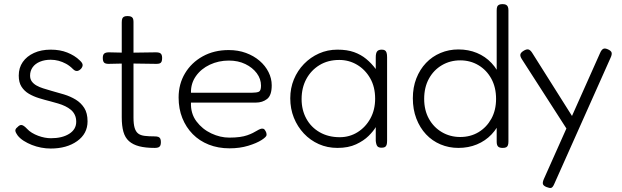

<svg xmlns="http://www.w3.org/2000/svg" viewBox="-20 -707 3019 932"><path d="M226 14Q203 14 179.5 9.5Q156 5 134.5 -3.5Q113 -12 95 -23.5Q77 -35 66 -49Q59 -59 56 -66Q53 -73 55.5 -79Q58 -85 65 -90Q76 -102 86 -100Q96 -98 112 -81Q121 -71 135 -62.5Q149 -54 165 -48Q181 -42 197 -39Q213 -36 227 -36Q282 -36 316 -57.5Q350 -79 350 -116Q350 -135 343 -149.5Q336 -164 324 -174Q312 -184 296.5 -191.5Q281 -199 262.5 -204.5Q244 -210 225 -215Q197 -222 169.5 -230.5Q142 -239 120 -252Q98 -265 84.5 -286Q71 -307 71 -340Q71 -378 90.5 -406Q110 -434 145 -450Q180 -466 226 -466Q249 -466 269 -462.5Q289 -459 306.5 -452Q324 -445 339.5 -435.5Q355 -426 368 -413Q380 -402 381 -393Q382 -384 374 -374Q365 -364 355 -362.5Q345 -361 334 -372Q318 -388 300.5 -397.5Q283 -407 264.5 -412Q246 -417 226 -417Q197 -417 174 -407.5Q151 -398 138.5 -380.5Q126 -363 126 -340Q126 -323 134.5 -311.5Q143 -300 157 -292Q171 -284 190 -278Q209 -272 230 -266Q260 -258 291 -248.5Q322 -239 347.5 -223.5Q373 -208 389 -183Q405 -158 405 -118Q405 -58 354.5 -22Q304 14 226 14Z M731 11Q686 11 655.5 3Q625 -5 606 -22Q587 -39 579 -67.5Q571 -96 571 -138V-598Q571 -610 573.5 -616.5Q576 -623 582 -626Q588 -629 598 -629Q609 -629 615.5 -626.5Q622 -624 625 -618Q628 -612 628 -601V-136Q628 -105 633.5 -86.5Q639 -68 650.5 -59Q662 -50 682 -47.5Q702 -45 730 -45Q742 -45 748.5 -42.5Q755 -40 758 -34Q761 -28 761 -17Q761 -6 758 0Q755 6 748.5 8.5Q742 11 731 11ZM509 -453 598 -451 737 -453Q748 -453 754.5 -450.5Q761 -448 764 -442Q767 -436 767 -426Q767 -415 764.5 -408.5Q762 -402 756 -399.5Q750 -397 739 -397L598 -399L507 -397Q491 -397 485 -403.5Q479 -410 479 -426Q479 -441 486 -447Q493 -453 509 -453Z M1094 13Q1039 13 993.5 -5Q948 -23 915.5 -56Q883 -89 865 -134Q847 -179 847 -234Q847 -299 878 -351Q909 -403 964 -433.5Q1019 -464 1090 -464Q1136 -464 1174 -450Q1212 -436 1240 -412Q1268 -388 1283.5 -357Q1299 -326 1299 -293Q1299 -244 1276.5 -226.5Q1254 -209 1222 -209H907Q905 -156 933.5 -118Q962 -80 1005.5 -59.5Q1049 -39 1093 -39Q1122 -39 1143.5 -42Q1165 -45 1180.5 -50.5Q1196 -56 1207 -61.5Q1218 -67 1227 -72.5Q1236 -78 1244 -81Q1249 -83 1255.5 -82.5Q1262 -82 1265 -77Q1270 -70 1272 -64.5Q1274 -59 1274 -52Q1274 -43 1250 -27.5Q1226 -12 1185 0.5Q1144 13 1094 13ZM907 -257H1205Q1225 -257 1236 -261.5Q1247 -266 1247 -291Q1247 -324 1226.5 -351.5Q1206 -379 1171 -396Q1136 -413 1091 -413Q1041 -413 998.5 -393Q956 -373 931 -337.5Q906 -302 907 -257Z M1832 10Q1818 10 1812 3Q1806 -4 1804 -23V-90Q1793 -71 1769.5 -47.5Q1746 -24 1708.5 -6.5Q1671 11 1618 11Q1569 11 1527.5 -7.5Q1486 -26 1455 -59Q1424 -92 1406.5 -135.5Q1389 -179 1389 -230Q1389 -279 1406.5 -321.5Q1424 -364 1455.5 -396.5Q1487 -429 1528.5 -447.5Q1570 -466 1618 -466Q1665 -466 1698.5 -454Q1732 -442 1757.5 -421Q1783 -400 1804 -372V-429Q1804 -449 1810.5 -457.5Q1817 -466 1833 -466Q1843 -466 1848.5 -462.5Q1854 -459 1856.5 -451Q1859 -443 1859 -429V-23Q1859 -11 1856.5 -3.5Q1854 4 1848 7Q1842 10 1832 10ZM1629 -41Q1677 -41 1716 -65.5Q1755 -90 1778 -132Q1801 -174 1801 -228Q1801 -285 1777 -327Q1753 -369 1713.5 -392.5Q1674 -416 1627 -416Q1572 -416 1531 -391Q1490 -366 1467 -323.5Q1444 -281 1444 -226Q1444 -173 1467 -131Q1490 -89 1532 -65Q1574 -41 1629 -41Z M2205 11Q2159 11 2118.5 -6Q2078 -23 2048 -55Q2018 -87 2001 -131.5Q1984 -176 1984 -230Q1984 -283 2001 -326.5Q2018 -370 2048 -401.5Q2078 -433 2118.5 -450Q2159 -467 2205 -467Q2254 -467 2295 -450Q2336 -433 2366 -401Q2396 -369 2412.5 -325Q2429 -281 2429 -227Q2429 -173 2412.5 -129.5Q2396 -86 2366 -54.5Q2336 -23 2295 -6Q2254 11 2205 11ZM2214 -42Q2264 -42 2303 -65.5Q2342 -89 2365 -130.5Q2388 -172 2388 -227Q2388 -283 2365 -325Q2342 -367 2302.5 -390.5Q2263 -414 2214 -414Q2165 -414 2125 -390.5Q2085 -367 2062 -325Q2039 -283 2039 -227Q2039 -172 2062 -130.5Q2085 -89 2125 -65.5Q2165 -42 2214 -42ZM2420 11Q2404 11 2397.5 4Q2391 -3 2391 -19V-656Q2391 -668 2393.5 -674.5Q2396 -681 2402.5 -684Q2409 -687 2419 -687Q2430 -687 2436 -684Q2442 -681 2445 -674.5Q2448 -668 2448 -657V-20Q2448 -9 2445.5 -2Q2443 5 2437 8Q2431 11 2420 11Z M2633 201Q2618 195 2615.5 186.5Q2613 178 2620 162L2893 -450Q2900 -466 2908.5 -470Q2917 -474 2932 -467Q2947 -460 2949 -451Q2951 -442 2944 -427L2670 187Q2663 203 2655.5 205Q2648 207 2633 201ZM2738 -70 2513 -420Q2504 -434 2506 -443Q2508 -452 2521 -460Q2535 -469 2544.5 -467Q2554 -465 2563 -451L2768 -126Z"/></svg>

Font: Fredoka Light
Style: Regular
Weight: 300
Designer: Ben Nathan
Foundry: Milena B. Brandão, Ben Nathan
Version: Version 2.001